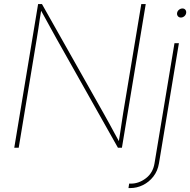

<svg xmlns="http://www.w3.org/2000/svg" viewBox="-20 -748 963 972"><path d="M52.2 0 172.9 -727.5H192.4L503.9 -175.3Q518.6 -149.9 532.2 -124.5Q545.9 -99.1 559.6 -74Q573.2 -48.8 587.4 -23.4H580.1Q584.5 -48.8 588.1 -74Q591.8 -99.1 595.7 -124.5Q599.6 -149.9 603.5 -175.3L695.3 -727.5H717.8L597.2 0H577.1L266.6 -551.3Q252.4 -576.7 238.5 -602.1Q224.6 -627.4 210.7 -652.8Q196.8 -678.2 182.6 -703.6H189.9Q185.5 -678.2 181.6 -652.8Q177.7 -627.4 174.1 -602.1Q170.4 -576.7 166 -551.3L74.7 0ZM863.3 -529.3H885.7L784.7 79.1Q778.3 117.7 756.3 145.8Q734.4 173.8 703.6 189Q672.9 204.1 639.2 204.1H630.4L633.8 181.6H642.6Q683.1 181.6 718.8 154.3Q754.4 127 762.2 79.1ZM895.5 -659.2Q886.2 -659.2 880.6 -666Q875 -672.9 876.5 -682.1Q877.9 -691.9 886 -698.5Q894 -705.1 903.8 -705.1Q913.1 -705.1 918.5 -698.5Q923.8 -691.9 922.4 -682.1Q920.9 -672.4 913.1 -665.8Q905.3 -659.2 895.5 -659.2Z"/></svg>

Font: Inter 24pt Thin
Style: Italic
Weight: 250
Italic angle: -9.3988°
Version: Version 4.001;git-66647c0bb